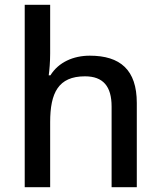

<svg xmlns="http://www.w3.org/2000/svg" viewBox="-20 -831 670 800"><path d="M189 -608V-811H83V-51H189V-322C189 -444 223 -513 334 -513C410 -513 445 -471 445 -387V-51H550V-402C550 -540 481 -599 354 -599C286 -599 224 -572 190 -517H183C186 -538 189 -574 189 -608Z"/></svg>

Font: Noto Sans Tamil UI Medium
Style: Regular
Weight: 500
Designer: Jelle Bosma - Monotype Design Team
Foundry: Monotype Imaging Inc.
Version: Version 2.004